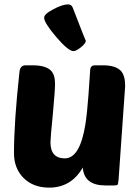

<svg xmlns="http://www.w3.org/2000/svg" viewBox="-20 -849 640 879"><path d="M222 -327Q211 -217 211 -198Q211 -124 277 -124Q346 -124 371 -280Q379 -332 385 -414L393 -530Q395 -550 415 -550H451Q509 -550 533 -525Q553 -504 553 -455Q553 -449 523 -29Q521 -8 519 -4Q516 0 502 0H463Q365 0 359 -82Q306 10 205 10Q131 10 86 -36Q44 -80 44 -148Q44 -289 69 -519Q72 -550 97 -550H129Q188 -550 212 -527Q232 -508 232 -465Q232 -436 222 -327ZM237 -680Q182 -745 182 -768Q182 -785 225 -807Q266 -829 292 -829Q307 -829 313 -814Q373 -658 373 -663Q373 -651 351 -633Q329 -615 316 -615Q293 -615 237 -680Z"/></svg>

Font: PoetsenOne
Style: Regular
Weight: 400
Designer: Rodrigo Fuenzalida, Pablo Impallari
Foundry: Pablo Impallari, Rodrigo Fuenzalida
Version: Version 1.000